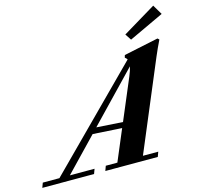

<svg xmlns="http://www.w3.org/2000/svg" viewBox="-194 -1002 1189 1134"><g transform="rotate(-15 400.5 -435.0)"><path d="M660.2 -710 635.3 -748 838.4 -870.1 874 -810.1ZM-72.8 0 -62 -29.3H39.6L610.4 -602.5Q606 -609.9 596.7 -616.7L601.1 -631.8L812.5 -676.3L821.8 -667.5Q798.8 -620.6 779.8 -575.7L550.3 -29.3H644L633.3 0H312.5L323.2 -29.3H394L474.1 -219.2L296.4 -230L103.5 -29.3H254.4L243.7 0ZM593.8 -502.4Q607.9 -535.6 612.8 -559.6L327.6 -262.7L488.3 -252.4Z"/></g></svg>

Font: Elstob ExtraBold
Style: Italic
Weight: 800
Italic angle: -20°
Designer: Peter S. Baker
Version: Version 1.015